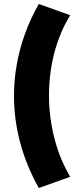

<svg xmlns="http://www.w3.org/2000/svg" viewBox="-20 -825 406 960"><path d="M174 115Q112 4.5 81 -111.5Q50 -227.5 50 -346Q50 -424.5 63.8 -502.2Q77.5 -580 105 -656Q132.5 -732 174 -805L331 -749Q304.5 -706 284.5 -658Q264.5 -610 251.2 -559Q238 -508 231.5 -454.8Q225 -401.5 225 -348Q225 -239.5 251.8 -134.5Q278.5 -29.5 331 59Z"/></svg>

Font: Geologica Roman Black
Style: Regular
Weight: 900
Designer: Sindre Bremnes, Frode Helland
Foundry: Monokrom Skriftforlag AS
Version: Version 1.010;gftools[0.9.28]